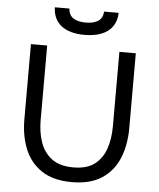

<svg xmlns="http://www.w3.org/2000/svg" viewBox="-60 -966 847 1025"><g transform="rotate(5 363.0 -453.0)"><path d="M363 8Q264 8 202 -33Q140 -74 111 -144.5Q82 -215 82 -305V-707H169V-306Q169 -242 187.5 -188.5Q206 -135 249 -103Q292 -71 364 -71Q437 -71 478.5 -103Q520 -135 538 -188.5Q556 -242 556 -306V-707H644V-305Q644 -216 615 -145Q586 -74 524 -33Q462 8 363 8ZM362 -781Q283 -781 238.5 -815Q194 -849 192 -914H270Q272 -879 296.5 -863Q321 -847 363 -847Q405 -847 429.5 -863Q454 -879 456 -914H534Q533 -871 512 -841Q491 -811 453 -796Q415 -781 362 -781Z"/></g></svg>

Font: Onest
Style: Regular
Weight: 400
Designer: Dmitri Voloshin, Andrey Kudryavtsev
Foundry: Dmitri Voloshin, Andrey Kudryavtsev
Version: Version 1.000;gftools[0.9.33]